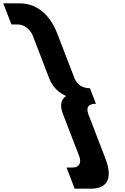

<svg xmlns="http://www.w3.org/2000/svg" viewBox="-291 -880 757 1160"><path d="M252.3 -347C209.3 -347 175 -366 157.3 -412L54.4 -679C22.4 -762 -46.3 -860 -174.3 -860H-271.3L-222 -732H-182C-147 -732 -108.2 -704 -92.8 -664L6.2 -407C28.2 -350 67.5 -318 108.4 -300C81.4 -282 67.1 -249 88.6 -193L187.7 64C203.1 104 185.9 132 150.9 132H110.9L160.2 260H257.2C385.2 260 378.4 162 346.4 79L243.6 -188C225.9 -234 245.5 -253 288.5 -253Z"/></svg>

Font: Hussar
Style: BdOpOblFour
Weight: 700
Foundry: Cannot Into Space Fonts
Version: Version 2.00